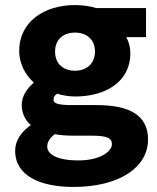

<svg xmlns="http://www.w3.org/2000/svg" viewBox="-20 -523 620 760"><path d="M197 8C218 12 240 14 267 14H342C405 14 423 24 423 48C423 76 377 112 291 112C204 112 167 87 167 57C167 41 175 25 197 8ZM271 217C453 217 566 139 566 29C566 -68 491 -107 362 -107H265C200 -107 192 -117 192 -128C192 -140 196 -145 206 -152C229 -145 255 -141 277 -141C399 -141 496 -200 496 -312C496 -336 490 -357 480 -376H558V-491H361C339 -498 308 -503 277 -503C156 -503 56 -438 56 -321C56 -268 83 -224 114 -196C90 -176 66 -145 66 -108C66 -73 81 -46 102 -28C64 -1 40 33 40 74C40 174 141 217 271 217ZM198 -319C198 -369 233 -394 277 -394C321 -394 356 -368 356 -319C356 -268 319 -243 277 -243C233 -243 198 -268 198 -319Z"/></svg>

Font: Falling Sky
Style: Bd+
Weight: 400
Designer: Paul D. Hunt
Foundry: Adobe Systems Incorporated
Version: Version 1.02